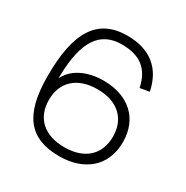

<svg xmlns="http://www.w3.org/2000/svg" viewBox="-170 -879 1009 1039"><g transform="rotate(30 334.5 -360.0)"><path d="M337.5 15C494 15 599 -73.5 599 -223C599 -372.5 496.5 -460 342.5 -460C240.5 -460 156.5 -418.5 124 -348L124.5 -370.5C129.5 -581.5 194.5 -679 330.5 -679C445 -679 507.5 -630 530.5 -522.5L588.5 -532.5C562 -665 474 -735 333.5 -735C148.5 -735 65.5 -607 67 -325C68 -89 150.5 15 337.5 15ZM337.5 -41C212 -41 137.5 -109 137.5 -222C137.5 -334.5 212.5 -403 337.5 -403C462.5 -403 537.5 -334.5 537.5 -222C537.5 -109 462.5 -41 337.5 -41Z"/></g></svg>

Font: Vela Sans Light
Style: Regular
Weight: 300
Designer: Principal design: Mikhail Sharanda - project Manrope.
Design modification: Ravid Balaliev
Foundry: Mikhail Sharanda
Version: Version 1.001